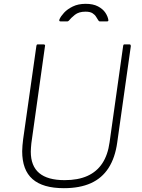

<svg xmlns="http://www.w3.org/2000/svg" viewBox="-20 -974 742 1004"><path d="M593 -229Q582 -149 547.5 -95.5Q513 -42 455 -16Q397 10 314 10Q204 10 150 -37.5Q96 -85 96 -183Q96 -197 97.5 -213Q99 -229 101 -246L170 -732Q171 -738 172.5 -740Q174 -742 178 -742H206Q212 -742 214.5 -739.5Q217 -737 215 -731L144 -225Q143 -213 142 -202.5Q141 -192 141 -181Q141 -106 185 -69Q229 -32 318 -32Q388 -32 437 -54Q486 -76 515 -120Q544 -164 553 -230L624 -734Q625 -739 626.5 -740.5Q628 -742 632 -742H656Q661 -742 662.5 -739.5Q664 -737 664 -732L593 -229ZM298 -862Q292 -862 290.5 -864.5Q289 -867 291 -873Q298 -889 315 -907.5Q332 -926 360.5 -940Q389 -954 428 -954Q467 -954 492.5 -940.5Q518 -927 531 -907.5Q544 -888 547 -868Q547 -866 545.5 -864Q544 -862 539 -862H503Q499 -862 496.5 -864.5Q494 -867 492 -871Q488 -877 482 -887Q476 -897 463.5 -905Q451 -913 427 -913Q392 -913 371.5 -896.5Q351 -880 340 -866Q337 -863 335 -862.5Q333 -862 330 -862Z"/></svg>

Font: Libre Franklin Thin Thin
Style: Italic
Weight: 250
Italic angle: -8°
Version: Version 3.000